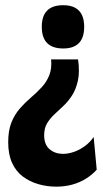

<svg xmlns="http://www.w3.org/2000/svg" viewBox="-20 -559 389 726"><path d="M275.2 -334.3Q281.8 -286.3 274.5 -253.8Q267.2 -221.2 252.8 -198.7Q238.5 -176.2 220.2 -158.9Q201.8 -141.7 185.6 -126.5Q169.3 -111.3 158.2 -93Q147 -74.7 147 -47.8Q147 -11.8 167.8 5.5Q188.5 22.8 218.3 22.8Q238.3 22.8 259.9 15.2Q281.5 7.7 301.1 -6.8Q320.7 -21.3 334.2 -41L345.7 82.7Q327.3 103 303.7 117.4Q280 131.8 252.2 139.3Q224.5 146.8 192.7 146.8Q157.8 146.8 125.2 137.4Q92.5 128 66.5 108.6Q40.5 89.2 25.8 57.1Q11 25 11 -21.3Q11 -65.7 23.3 -96.2Q35.7 -126.7 55.5 -149.2Q75.3 -171.7 97.2 -190.3Q119 -209 137.3 -228.7Q155.7 -248.3 166.1 -273.9Q176.5 -299.5 173.3 -334.3ZM219 -539.3Q258.5 -539.3 278.4 -518.8Q298.3 -498.3 298.3 -457.8Q298.3 -416.5 278.4 -396.1Q258.5 -375.7 219 -375.7Q178.7 -375.7 158.3 -396.1Q138 -416.5 138 -457.8Q138 -539.3 219 -539.3Z"/></svg>

Font: Bricolage Grotesque 96pt ExtraBold SemiCondensed
Style: Regular
Weight: 800
Width: 4
Version: Version 1.001;gftools[0.9.33.dev8+g029e19f]